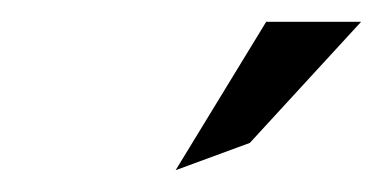

<svg xmlns="http://www.w3.org/2000/svg" viewBox="-20 -772 351 176"><path d="M141 -616 209 -641 311 -752H224Z"/></svg>

Font: Charger Sport
Style: LitExtObl
Weight: 300
Designer: Jasper
Foundry: Cannot Into Space Fonts
Version: Version 1.1